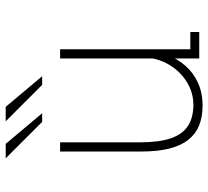

<svg xmlns="http://www.w3.org/2000/svg" viewBox="-49 -687 748 690"><g transform="rotate(-90 325.0 -342.0)"><path d="M290 12Q250.5 12 219.8 -0.2Q189 -12.5 168 -38.8Q147 -65 136.2 -107Q125.5 -149 125.5 -208V-500H158.5V-213Q158.5 -144.5 173 -102.2Q187.5 -60 217.5 -40.5Q247.5 -21 294 -21Q326 -21 355.8 -34.2Q385.5 -47.5 409.2 -71.5Q433 -95.5 447.5 -127.8Q462 -160 463.5 -198H487Q487 -156.5 473.8 -118.8Q460.5 -81 435.2 -51.5Q410 -22 373.5 -5Q337 12 290 12ZM460 0V-90.5V-500H493V-17L478 -32H555V0ZM365 -564.5 234 -695.5H286L396 -564.5ZM232 -564.5 101 -695.5H153L263 -564.5Z"/></g></svg>

Font: Trispace Thin Thin
Style: Regular
Weight: 250
Version: Version 1.210